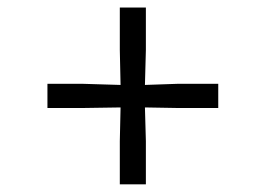

<svg xmlns="http://www.w3.org/2000/svg" viewBox="-20 -560 709 512"><path d="M299.5 -68.5V-183.5L301.5 -273.5L201 -272H106.5V-336.5H201L301.5 -333.5L299.5 -426.5V-540H369V-426.5L366.5 -333.5L453.5 -336.5H562V-272H453.5L366.5 -273.5L369 -183.5V-68.5Z"/></svg>

Font: Merriweather 72pt Medium
Style: Regular
Weight: 500
Version: Version 2.100